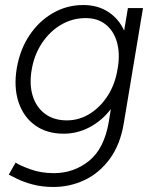

<svg xmlns="http://www.w3.org/2000/svg" viewBox="-20 -532 622 764"><path d="M233 0Q166 0 119.5 -33.5Q73 -67 53.5 -126.5Q34 -186 47 -262Q60 -336 97.5 -392Q135 -448 190.5 -480Q246 -512 311 -512Q369 -512 411 -484.5Q453 -457 474 -410L489 -500H549L473 -44Q459 43 417 100Q375 157 316.5 184.5Q258 212 193 212Q147 212 110 202Q73 192 49 180Q25 168 15 163L42 115Q58 126 100.5 141.5Q143 157 194 157Q274 157 334.5 108Q395 59 413 -48L421 -98Q386 -52 337 -26Q288 0 233 0ZM246 -53Q295 -53 337.5 -79.5Q380 -106 409.5 -152.5Q439 -199 448 -259L449 -264Q458 -321 445 -365.5Q432 -410 400 -435Q368 -460 321 -460Q268 -460 223 -433.5Q178 -407 147 -360.5Q116 -314 106 -254Q96 -195 110.5 -149.5Q125 -104 160 -78.5Q195 -53 246 -53Z"/></svg>

Font: Figtree Light
Style: Italic
Weight: 300
Italic angle: -9.5°
Foundry: Erik Kennedy
Version: Version 2.001; ttfautohint (v1.8.4.7-5d5b);gftools[0.9.27]